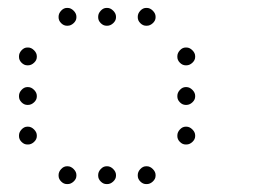

<svg xmlns="http://www.w3.org/2000/svg" viewBox="-20 -493 640 485"><path d="M149 -473Q141 -473 134.5 -466Q128 -459 128 -451V-449Q128 -441 134.5 -434.5Q141 -428 149 -428H151Q159 -428 166 -434.5Q173 -441 173 -449V-451Q173 -459 166 -466Q159 -473 151 -473ZM249 -473Q241 -473 234.5 -466Q228 -459 228 -451V-449Q228 -441 234.5 -434.5Q241 -428 249 -428H251Q259 -428 266 -434.5Q273 -441 273 -449V-451Q273 -459 266 -466Q259 -473 251 -473ZM349 -473Q341 -473 334.5 -466Q328 -459 328 -451V-449Q328 -441 334.5 -434.5Q341 -428 349 -428H351Q359 -428 366 -434.5Q373 -441 373 -449V-451Q373 -459 366 -466Q359 -473 351 -473ZM49 -373Q41 -373 34.5 -366Q28 -359 28 -351V-349Q28 -341 34.5 -334.5Q41 -328 49 -328H51Q59 -328 66 -334.5Q73 -341 73 -349V-351Q73 -359 66 -366Q59 -373 51 -373ZM449 -373Q441 -373 434.5 -366Q428 -359 428 -351V-349Q428 -341 434.5 -334.5Q441 -328 449 -328H451Q459 -328 466 -334.5Q473 -341 473 -349V-351Q473 -359 466 -366Q459 -373 451 -373ZM49 -273Q41 -273 34.5 -266Q28 -259 28 -251V-249Q28 -241 34.5 -234.5Q41 -228 49 -228H51Q59 -228 66 -234.5Q73 -241 73 -249V-251Q73 -259 66 -266Q59 -273 51 -273ZM449 -273Q441 -273 434.5 -266Q428 -259 428 -251V-249Q428 -241 434.5 -234.5Q441 -228 449 -228H451Q459 -228 466 -234.5Q473 -241 473 -249V-251Q473 -259 466 -266Q459 -273 451 -273ZM49 -173Q41 -173 34.5 -166Q28 -159 28 -151V-149Q28 -141 34.5 -134.5Q41 -128 49 -128H51Q59 -128 66 -134.5Q73 -141 73 -149V-151Q73 -159 66 -166Q59 -173 51 -173ZM449 -173Q441 -173 434.5 -166Q428 -159 428 -151V-149Q428 -141 434.5 -134.5Q441 -128 449 -128H451Q459 -128 466 -134.5Q473 -141 473 -149V-151Q473 -159 466 -166Q459 -173 451 -173ZM149 -73Q141 -73 134.5 -66Q128 -59 128 -51V-49Q128 -41 134.5 -34.5Q141 -28 149 -28H151Q159 -28 166 -34.5Q173 -41 173 -49V-51Q173 -59 166 -66Q159 -73 151 -73ZM249 -73Q241 -73 234.5 -66Q228 -59 228 -51V-49Q228 -41 234.5 -34.5Q241 -28 249 -28H251Q259 -28 266 -34.5Q273 -41 273 -49V-51Q273 -59 266 -66Q259 -73 251 -73ZM349 -73Q341 -73 334.5 -66Q328 -59 328 -51V-49Q328 -41 334.5 -34.5Q341 -28 349 -28H351Q359 -28 366 -34.5Q373 -41 373 -49V-51Q373 -59 366 -66Q359 -73 351 -73Z"/></svg>

Font: Doto Rounded Light
Style: Regular
Weight: 300
Monospace: yes
Version: Version 1.000